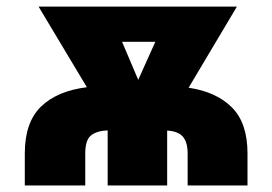

<svg xmlns="http://www.w3.org/2000/svg" viewBox="-20 -566 831 586"><path d="M55.7 0V-97.7Q55.7 -192.9 105.2 -240.7Q154.8 -288.6 245.1 -299.8L97.7 -545.9H703.1L555.7 -298.3Q640.6 -285.6 688 -238Q735.4 -190.4 735.4 -97.7V0H552.7V-97.7Q552.7 -131.3 538.6 -148.4Q524.4 -165.5 490.2 -167.5V0H308.6V-168Q276.4 -167 258.3 -153.1Q240.2 -139.2 240.2 -97.7V0ZM401.9 -322.3 454.1 -438.5H352.5Z"/></svg>

Font: Inter Black
Style: Regular
Weight: 900
Designer: Rasmus Andersson
Foundry: rsms
Version: Version 4.000;git-a52131595